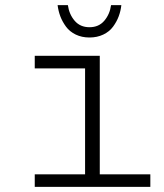

<svg xmlns="http://www.w3.org/2000/svg" viewBox="-20 -727 640 747"><path d="M204.1 -707H244.1Q249 -671.4 270.5 -646.2Q292 -621.1 328.1 -621.1Q364.3 -621.1 385.7 -646.2Q407.2 -671.4 412.1 -707H452.1Q449.7 -684.6 441.9 -663.6Q434.1 -642.6 419.9 -623.3Q405.8 -604 381.8 -592.5Q357.9 -581.1 328.1 -581.1Q298.3 -581.1 274.7 -592.5Q251 -604 236.8 -623.3Q222.7 -642.6 214.8 -663.3Q207 -684.1 204.1 -707ZM115.2 0V-48.8H311V-460.9H115.2V-509.8H368.2V-48.8H564.9V0Z"/></svg>

Font: Office Code Pro D Light
Style: Regular
Weight: 300
Designer: Nathan Rutzky & Paul D. Hunt
Foundry: Adobe Systems Incorporated
Version: Version 1.004;PS 001.004;hotconv 1.0.70;makeotf.lib2.5.58329